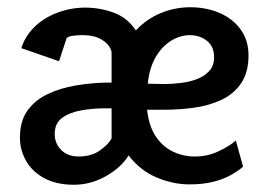

<svg xmlns="http://www.w3.org/2000/svg" viewBox="-20 -506 738 530"><path d="M184 4Q136 4 102.5 -14Q69 -32 52 -62Q35 -92 35 -126Q35 -172 56 -201Q77 -230 112 -246.5Q147 -263 188.5 -270Q230 -277 272 -278H288V-360Q288 -369 279.5 -380.5Q271 -392 253.5 -400.5Q236 -409 208 -409Q195 -409 182.5 -407.5Q170 -406 164 -401L143 -337L39 -373Q49 -406 75 -431.5Q101 -457 138.5 -471Q176 -485 215 -485Q256 -485 294 -471Q332 -457 355 -422Q385 -454 424 -470Q463 -486 505 -486Q549 -486 585.5 -470.5Q622 -455 644 -425Q666 -395 666 -353Q666 -306 645.5 -276Q625 -246 590.5 -230Q556 -214 514.5 -208.5Q473 -203 431 -203H386Q391 -158 410 -129.5Q429 -101 457.5 -87.5Q486 -74 518 -74Q553 -74 583.5 -88.5Q614 -103 631 -118L651 -46Q640 -36 619.5 -24Q599 -12 570 -4.5Q541 3 503 3Q457 3 411.5 -16.5Q366 -36 335 -77Q314 -43 272 -19.5Q230 4 184 4ZM197 -74Q232 -74 255.5 -90.5Q279 -107 288 -124V-207H268Q237 -207 205 -201.5Q173 -196 152 -181Q131 -166 131 -136Q131 -110 149 -92Q167 -74 197 -74ZM432 -274Q455 -274 479.5 -277Q504 -280 524.5 -288Q545 -296 558 -310.5Q571 -325 571 -348Q571 -378 551 -393.5Q531 -409 504 -409Q477 -409 451.5 -393Q426 -377 409 -347Q392 -317 388 -275Z"/></svg>

Font: Kreon Light
Style: Regular
Weight: 400
Version: Version 2.002